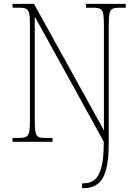

<svg xmlns="http://www.w3.org/2000/svg" viewBox="-20 -734 708 994"><path d="M405 240V215H414Q446 215 469 197Q492 179 504.5 134Q517 89 517 9V-1L160 -648V-108Q160 -70 163.5 -51Q167 -32 177.5 -26Q188 -20 209 -20H252V0H45V-20H80Q104 -20 115.5 -26Q127 -32 131 -51Q135 -70 135 -108V-607Q135 -645 131 -663.5Q127 -682 116 -688Q105 -694 81 -694H45V-714H156L518 -59V-605Q518 -644 514.5 -663Q511 -682 499 -688Q487 -694 462 -694H425V-714H631V-694H600Q574 -694 562 -688Q550 -682 546.5 -663.5Q543 -645 543 -606V9Q543 98 528 148.5Q513 199 484.5 219.5Q456 240 416 240Z"/></svg>

Font: Noto Serif Lao SemiCondensed Thin
Style: Regular
Weight: 100
Width: 4
Designer: Monotype Design Team
Foundry: Monotype Imaging Inc.
Version: Version 2.003; ttfautohint (v1.8.4.7-5d5b)